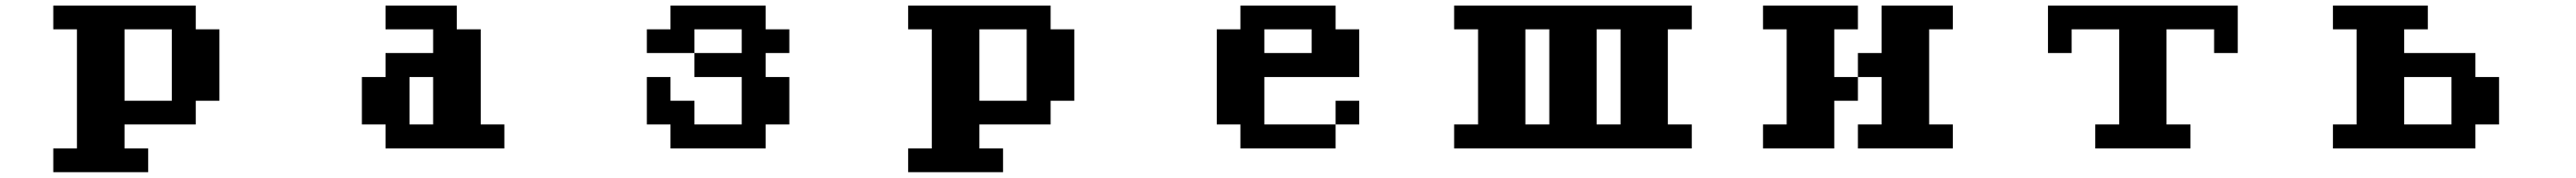

<svg xmlns="http://www.w3.org/2000/svg" viewBox="-20 -462 9040 623"><path d="M417 -109.4H583V-359.4H417ZM167 57.6H250V-359.4H167V-442.4H667V-359.4H750V-109.4H667V-26.4H417V57.6H500V140.6H167Z M1417 -26.4H1500V-192.4H1417ZM1250 -26.4V-192.4H1333V-276.4H1500V-359.4H1333V-442.4H1583V-359.4H1667V-26.4H1750V57.6H1333V-26.4Z M2250 -26.4V-192.4H2333V-109.4H2417V-26.4H2583V-192.4H2417V-276.4H2250V-359.4H2333V-442.4H2667V-359.4H2750V-276.4H2667V-192.4H2750V-26.4H2667V57.6H2333V-26.4ZM2417 -276.4H2583V-359.4H2417Z M3417 -109.4H3583V-359.4H3417ZM3167 57.6H3250V-359.4H3167V-442.4H3667V-359.4H3750V-109.4H3667V-26.4H3417V57.6H3500V140.6H3167Z M4417 -276.4H4583V-359.4H4417ZM4250 -26.4V-359.4H4333V-442.4H4667V-359.4H4750V-192.4H4417V-26.4H4667V57.6H4333V-26.4ZM4667 -26.4V-109.4H4750V-26.4Z M5583 -26.4H5667V-359.4H5583ZM5333 -26.4H5417V-359.4H5333ZM5083 -26.4H5167V-359.4H5083V-442.4H5917V-359.4H5833V-26.4H5917V57.6H5083Z M6167 -26.4H6250V-359.4H6167V-442.4H6500V-359.4H6417V-192.4H6500V-109.4H6417V57.6H6167ZM6500 -192.4V-276.4H6583V-442.4H6833V-359.4H6750V-26.4H6833V57.6H6500V-26.4H6583V-192.4Z M7167 -276.4V-442.4H7833V-276.4H7750V-359.4H7583V-26.4H7667V57.6H7333V-26.4H7417V-359.4H7250V-276.4Z M8417 -26.4H8583V-192.4H8417ZM8167 -26.4H8250V-359.4H8167V-442.4H8500V-359.4H8417V-276.4H8667V-192.4H8750V-26.4H8667V57.6H8167Z"/></svg>

Font: KH Dot Dougenzaka 12
Style: Regular
Weight: 400
Designer: Original version for X68000 by Keitarou Hiraki (http://hp.vector.co.jp/authors/VA000874/) / TrueType conversion by Homem
Version: Version 1.00.20150527